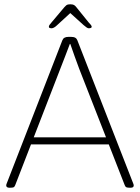

<svg xmlns="http://www.w3.org/2000/svg" viewBox="-20 -874 653 896"><path d="M23 2Q16 2 12.5 -1Q9 -4 9 -8Q9 -10 9.5 -12.5Q10 -15 11 -17L271 -686Q274 -694 281 -698Q288 -702 300 -702H311Q324 -702 331 -698Q338 -694 341 -686L602 -17Q603 -15 603.5 -12.5Q604 -10 604 -8Q604 -4 601 -1Q598 2 590 2H585Q575 2 570 0Q565 -2 562 -10L350 -552Q338 -583 328 -612Q318 -641 308 -669H306Q295 -641 284.5 -612.5Q274 -584 261 -552L51 -10Q48 -2 43.5 0Q39 2 28 2ZM106 -200V-233H505V-200ZM221 -742Q216 -742 212 -743.5Q208 -745 208 -749Q208 -754 212 -759Q216 -764 221 -770L280 -840Q285 -846 289 -849Q293 -852 297.5 -853Q302 -854 308 -854Q314 -854 318.5 -853Q323 -852 327 -849.5Q331 -847 335 -842L394 -769Q399 -764 403.5 -758.5Q408 -753 408 -749Q408 -745 403.5 -743.5Q399 -742 394 -742Q390 -742 384 -746Q378 -750 370 -757L308 -813L247 -757Q240 -750 233 -746Q226 -742 221 -742Z"/></svg>

Font: Asap Thin
Style: Regular
Weight: 250
Designer: Pablo Cosgaya
Foundry: Omnibus-Type
Version: Version 3.001